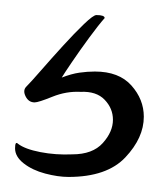

<svg xmlns="http://www.w3.org/2000/svg" viewBox="-20 -24 212 255"><path d="M71 211Q57 211 40 206.5Q23 202 11.5 193Q0 184 0 173Q0 163 4 167Q13 174 33.5 178Q54 182 76 181Q103 181 116.5 166Q130 151 130 135Q130 120 119 108.5Q108 97 87 98Q68 97 49.5 104.5Q31 112 26 112Q18 112 14 104Q10 96 15 91Q21 85 34.5 69.5Q48 54 63.5 37Q79 20 91.5 8Q104 -4 108 -4Q119 -4 119 0Q111 9 98.5 26Q86 43 75.5 58.5Q65 74 62 79Q75 74 85.5 72.5Q96 71 106 71Q138 71 154.5 89.5Q171 108 171 131Q171 159 146.5 185Q122 211 71 211Z"/></svg>

Font: Carattere
Style: Regular
Weight: 400
Designer: Robert E. Leuschke
Foundry: Robert E. Leuschke
Version: Version 1.010; ttfautohint (v1.8.3)